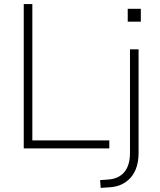

<svg xmlns="http://www.w3.org/2000/svg" viewBox="-20 -725 782 938"><path d="M96 0V-705H138V-39H514V0ZM604 -619V-682H668V-619ZM472 193 469 155 510 152Q561 148 588 115Q615 82 615 22V-484H657V21Q657 60 647.5 90Q638 120 619.5 141.5Q601 163 575 175.5Q549 188 515 190Z"/></svg>

Font: Nunito Sans 12pt ExtraLight
Style: Regular
Weight: 200
Version: Version 3.101;gftools[0.9.27]